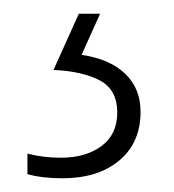

<svg xmlns="http://www.w3.org/2000/svg" viewBox="-20 -71 254 280"><path d="M185 92Q185 137 154 163Q123 189 71 189Q42 189 20 183V153Q43 159 69 159Q105 159 128 142Q151 125 151 93Q151 60 126 46.5Q101 33 58 31L95 -51H126L99 9Q140 15 162.5 36.5Q185 58 185 92Z"/></svg>

Font: Noto Sans Tamil UI Condensed ExtraLight
Style: Regular
Weight: 200
Width: 3
Designer: Jelle Bosma - Monotype Design Team
Foundry: Monotype Imaging Inc.
Version: Version 2.004; ttfautohint (v1.8.4.7-5d5b)